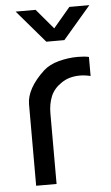

<svg xmlns="http://www.w3.org/2000/svg" viewBox="-54 -802 483 838"><g transform="rotate(-5 187.0 -382.5)"><path d="M370 -765 248 -622.5H169L47 -765H134.5L208.5 -677.5L282.5 -765ZM300 -544.5Q329 -544.5 348.5 -540V-456.5Q324.5 -462.5 302 -462.5Q254.5 -462.5 221 -439.5Q186.5 -416.5 173 -383.5Q159.5 -350.5 159.5 -309.5V0H70V-357Q70 -391 90 -427Q110 -463 149 -499Q175 -522.5 216.5 -533.5Q258 -544.5 300 -544.5Z"/></g></svg>

Font: CCSD_manrope Medium
Style: Regular
Weight: 500
Designer: Mikhail Sharanda
Foundry: Mikhail Sharanda
Version: Version 4.503